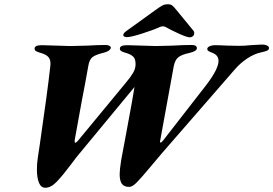

<svg xmlns="http://www.w3.org/2000/svg" viewBox="-20 -867 1288 905"><path d="M154 -68Q154 -98 158 -122L168 -189Q204 -436 217 -554L218 -566Q218 -586 209 -597Q200 -608 180 -615Q173 -617 162.5 -620.5Q152 -624 147.5 -627.5Q143 -631 143 -638Q143 -654 177 -654Q200 -654 246 -652Q292 -650 311 -650L392 -652Q440 -655 480 -655Q489 -655 496.5 -650.5Q504 -646 502 -640Q497 -625 467 -618Q430 -609 415.5 -597.5Q401 -586 396 -555Q380 -464 366 -394Q341 -259 332 -206V-201Q332 -194 335 -194Q338 -194 346 -202L574 -478Q596 -504 607.5 -524Q619 -544 619 -564Q619 -586 611 -596.5Q603 -607 582 -615Q575 -617 564.5 -620.5Q554 -624 549.5 -627.5Q545 -631 545 -638Q545 -654 579 -654Q601 -654 649 -652Q695 -650 714 -650L795 -652Q843 -655 883 -655Q908 -655 908 -640Q908 -632 898 -626.5Q888 -621 875 -618Q837 -610 821 -597.5Q805 -585 799 -555L735 -204L734 -199Q734 -195 737 -195Q741 -195 749 -205L952 -466Q1010 -542 1010 -580Q1010 -607 981 -618Q970 -622 963.5 -626Q957 -630 957 -636Q957 -644 968 -649Q979 -654 992 -654Q1016 -654 1052 -652L1107 -651Q1135 -651 1160 -654Q1168 -654 1185.5 -655.5Q1203 -657 1217 -657Q1229 -657 1238.5 -652.5Q1248 -648 1248 -641Q1248 -632 1238.5 -628Q1229 -624 1210 -620Q1178 -613 1145.5 -591.5Q1113 -570 1087 -540L740 -141L692 -84Q647 -30 625.5 -8Q604 14 589 14Q565 14 554.5 -0.5Q544 -15 544 -46Q544 -66 551 -111L576 -245Q607 -411 614 -457L351 -139Q342 -129 317 -95Q275 -39 247.5 -10.5Q220 18 194 18Q173 18 163.5 -6Q154 -30 154 -68ZM561 -701Q561 -711 576 -721L709 -817Q735 -836 746 -841.5Q757 -847 770 -847Q784 -847 791.5 -841.5Q799 -836 814 -817L892 -722Q897 -716 895 -705Q893 -699 887.5 -695Q882 -691 874 -691Q862 -691 825 -707.5Q788 -724 760 -740Q754 -743 748 -743Q742 -743 734 -740Q701 -725 649 -708.5Q597 -692 578 -692Q571 -692 566 -694.5Q561 -697 561 -701Z"/></svg>

Font: EB Garamond ExtraBold
Style: Italic
Weight: 800
Italic angle: -17.2°
Designer: Georg Duffner and Octavio Pardo
Foundry: Georg Duffner
Version: Version 1.000